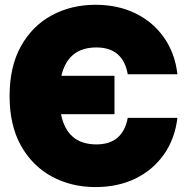

<svg xmlns="http://www.w3.org/2000/svg" viewBox="-20 -759 769 791"><path d="M373 11.7Q273.9 11.7 193.6 -31.7Q113.3 -75.2 66.4 -158.9Q19.5 -242.7 19.5 -363.3Q19.5 -484.9 66.4 -568.8Q113.3 -652.8 193.6 -696Q273.9 -739.3 373 -739.3Q466.3 -739.3 538.8 -703.6Q611.3 -668 656.2 -603.5Q701.2 -539.1 710.9 -453.1H506.3Q486.8 -563.5 377 -563.5Q260.3 -563.5 232.9 -446.8H451.7V-288.6H231.4Q256.3 -164.1 377 -164.1Q485.8 -164.1 506.3 -273.4H710.9Q700.7 -187.5 655.8 -123.3Q610.8 -59.1 538.6 -23.7Q466.3 11.7 373 11.7Z"/></svg>

Font: Inter Display Black
Style: Regular
Weight: 900
Designer: Rasmus Andersson
Foundry: rsms
Version: Version 4.000;git-a52131595